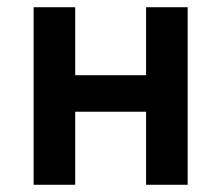

<svg xmlns="http://www.w3.org/2000/svg" viewBox="-20 -511 612 531"><path d="M73 0V-491H188V-303H384V-491H499V0H384V-202H188V0Z"/></svg>

Font: TT Toshiba Sans Medium
Style: Regular
Weight: 500
Designer: Paul D. Hunt
Foundry: Toshiba Corporation
Version: Version 2.020;PS 2.000;hotconv 1.0.86;makeotf.lib2.5.63406